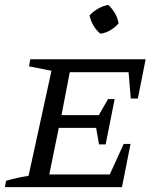

<svg xmlns="http://www.w3.org/2000/svg" viewBox="-20 -767 658 787"><path d="M0 0 5 -26Q29 -33 52 -38Q75 -43 97 -46L191 -477L99 -495L104 -524H577L545 -363H516L507 -471H266L232 -295H385L423 -361H450L413 -175H386L374 -243H221L182 -52H430L487 -177H515L480 0ZM424 -747Q440 -732 451.5 -712Q463 -692 466 -671Q452 -655 432 -643Q412 -631 391 -629Q357 -658 347 -704Q362 -720 382 -731.5Q402 -743 424 -747Z"/></svg>

Font: Piazzolla SC
Style: Italic
Weight: 400
Italic angle: -11.3°
Designer: Juan Pablo del Peral
Foundry: Huerta Tipografica
Version: Version 1.330